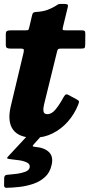

<svg xmlns="http://www.w3.org/2000/svg" viewBox="-28 -672 479 962"><path d="M27 -520H100.5Q113.5 -520 115 -523.5Q116.5 -527 119 -537L133 -596.5Q135.5 -605.5 138.8 -608.2Q142 -611 152 -612Q189 -614 213 -623.8Q237 -633.5 249.5 -641.5Q262 -650 266 -651.2Q270 -652.5 288.5 -652.5Q303.5 -652.5 309 -650Q314.5 -647.5 311.5 -636L288 -539Q285 -527 286.2 -523.5Q287.5 -520 302 -520H379.5Q390.5 -520 395 -517.5Q399.5 -515 399.5 -503L399 -452Q399 -436.5 396.2 -432.5Q393.5 -428.5 378 -428.5H276Q265.5 -428.5 262.5 -424.8Q259.5 -421 257.5 -412L192.5 -147.5Q188 -130 189.8 -115Q191.5 -100 209.5 -100Q231.5 -100 251.5 -125Q271.5 -150 289 -182.5Q294 -191.5 299 -196.8Q304 -202 315.5 -196L355.5 -174.5Q367 -168 367.8 -163.8Q368.5 -159.5 363 -145.5Q344.5 -99.5 311.8 -62.5Q279 -25.5 235.8 -3.8Q192.5 18 141.5 18Q67.5 18 38 -21.5Q8.5 -61 25 -135.5L90 -408Q92 -418 91.2 -423.2Q90.5 -428.5 76 -428.5H25.5Q13 -428.5 7 -431.8Q1 -435 1 -448.5V-499.5Q1 -514 7.5 -517Q14 -520 27 -520ZM-7.5 254.5 -7 217Q-5 208.5 -0.2 206Q4.5 203.5 12 203.5Q32.5 202 56.5 198.8Q80.5 195.5 98.8 188.5Q117 181.5 120.5 168Q124 151.5 108.8 143.2Q93.5 135 69.5 131.2Q45.5 127.5 23.5 125.5Q9 124 8 120.8Q7 117.5 13.5 111L117.5 -1Q122 -6 132.5 -6H172Q183 -6 185.8 -4Q188.5 -2 183.5 4L143.5 48.5Q135.5 57 136 60Q136.5 63 149.5 64Q195 68 217.8 90.5Q240.5 113 230.5 155Q222 193 197 215.5Q172 238 138.5 249.2Q105 260.5 69.8 264.5Q34.5 268.5 5.5 269Q-8.5 270 -7.5 254.5Z"/></svg>

Font: Besley* Heavy
Style: Italic
Weight: 800
Italic angle: -13°
Designer: Owen Earl
Foundry: indestructible type*
Version: Version 3.000; ttfautohint (v1.8.3)